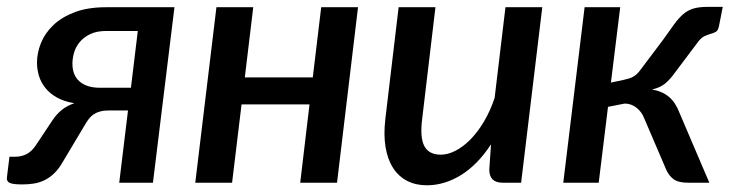

<svg xmlns="http://www.w3.org/2000/svg" viewBox="-37 -531 2128 558"><path d="M363.5 -441H272Q244 -441 225 -431.8Q206 -422.5 194.5 -408.5Q183 -394.5 178.2 -377.8Q173.5 -361 173.5 -346Q173.5 -312 194.5 -294Q215.5 -276 252.5 -276H343.5ZM470 -510 407.5 0H309.5L335 -210H279.5Q264.5 -210 253.8 -207Q243 -204 235.2 -198.8Q227.5 -193.5 221.5 -185.8Q215.5 -178 210 -168.5L145.5 -60.5Q133.5 -39.5 120 -26.8Q106.5 -14 91.8 -7Q77 0 61 2.5Q45 5 28 5Q1.5 5 -8.2 0.8Q-18 -3.5 -17 -14.5L-9.5 -75.5H7Q26 -75.5 41 -83.5Q56 -91.5 68 -110L114.5 -180Q127 -199 142.5 -211.5Q158 -224 179 -231Q149 -236 128.2 -247.8Q107.5 -259.5 94.8 -275.5Q82 -291.5 76.2 -310.5Q70.5 -329.5 70.5 -349Q70.5 -377 82 -405.8Q93.5 -434.5 117.8 -457.8Q142 -481 180 -495.5Q218 -510 271.5 -510Z M1003.5 -510 942.5 0H835.5L862.5 -227.5H665L637.5 0H530.5L592 -510H699L674.5 -306H872L896.5 -510Z M1539 -510 1477.5 0H1424Q1385 0 1385 -38L1390 -111.5Q1351 -52 1302.8 -22.2Q1254.5 7.5 1203.5 7.5Q1171.5 7.5 1146.5 -5.2Q1121.5 -18 1105.5 -42.8Q1089.5 -67.5 1083.5 -103.5Q1077.5 -139.5 1083 -186L1121.5 -510H1228.5L1190 -186Q1183 -131.5 1196.2 -106.5Q1209.5 -81.5 1244 -81.5Q1265 -81.5 1287.5 -93.2Q1310 -105 1331 -126.5Q1352 -148 1370 -178.5Q1388 -209 1400.5 -246.5L1432 -510Z M1892 -418Q1909.5 -443 1922.5 -460.8Q1935.5 -478.5 1948.5 -489.8Q1961.5 -501 1977.8 -506Q1994 -511 2018.5 -511H2063.5L2052.5 -455Q2050 -442.5 2043.8 -438.8Q2037.5 -435 2029 -432.8Q2020.5 -430.5 2010.2 -425.8Q2000 -421 1990 -407L1925 -320.5Q1910 -299.5 1895.5 -287.8Q1881 -276 1858 -271Q1888.5 -265.5 1907.5 -249.2Q1926.5 -233 1938 -202.5L2024.5 0H1963Q1935.5 0 1922 -9.2Q1908.5 -18.5 1900 -36L1835.5 -186.5Q1828.5 -205.5 1813 -217.8Q1797.5 -230 1778.5 -230L1730 -220.5L1703 0H1600L1662 -510H1765.5L1738.5 -291L1774 -298.5Q1783.5 -300.5 1790.8 -302.8Q1798 -305 1804 -308.5Q1810 -312 1815 -317Q1820 -322 1825.5 -329.5Z"/></svg>

Font: Lato SemiBold
Style: Italic
Weight: 600
Italic angle: -7°
Designer: Lukasz Dziedzic with Adam Twardoch and Botio Nikoltchev
Foundry: tyPoland Lukasz Dziedzic
Version: Version 2.015; 2015-08-06; http://www.latofonts.com/